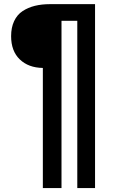

<svg xmlns="http://www.w3.org/2000/svg" viewBox="-20 -830 554 945"><path d="M190.9 95.7V-495.6Q120.1 -496.6 77.4 -537.6Q34.7 -578.6 34.7 -651.9Q34.7 -694.8 49.6 -726.3Q64.5 -757.8 91.3 -775.4Q118.2 -793 151.6 -801.3Q185.1 -809.6 226.6 -809.6H447.8V95.7H360.4V-727.5H282.7V95.7Z"/></svg>

Font: Oswald
Style: DemiBold
Weight: 600
Designer: Vernon Adams
Foundry: Vernon Adams
Version: 3.0; ttfautohint (v0.95) -l 8 -r 50 -G 200 -x 0 -w "G" -W -c